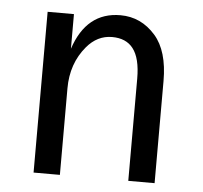

<svg xmlns="http://www.w3.org/2000/svg" viewBox="-44 -593 675 639"><g transform="rotate(5 293.0 -273.5)"><path d="M90.8 0V-537.1H178.7V-421.4Q220.2 -546.9 333.5 -546.9Q402.8 -546.9 450.7 -492.2Q495.1 -441.4 495.1 -341.3V0H407.2V-341.3Q407.2 -410.2 382.3 -441.9Q358.9 -472.2 312 -472.2Q262.7 -472.2 227.5 -430.2Q178.7 -372.1 178.7 -289.1V0Z"/></g></svg>

Font: Consola Mono
Style: Book
Weight: 400
Monospace: yes
Version: Version 2.001